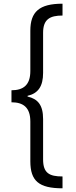

<svg xmlns="http://www.w3.org/2000/svg" viewBox="-20 -852 412 1038"><path d="M42 -364V-299C105 -299 144 -272 144 -195V20C144 126 190 166 318 166V102C247 102 213 84 213 10V-208C213 -284 185 -317 129 -330V-334C186 -347 213 -385 213 -458V-675C213 -748 250 -768 318 -768V-832C192 -832 144 -788 144 -686V-468C144 -392 106 -364 42 -364Z"/></svg>

Font: Noto Sans Oriya Cond
Style: Regular
Weight: 400
Width: 3
Designer: Amélie Bonet and Sol Matas
Foundry: Google LLC
Version: Version 2.006